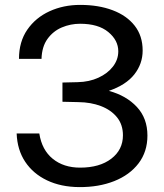

<svg xmlns="http://www.w3.org/2000/svg" viewBox="-20 -753 670 784"><path d="M57.5 -512.5Q57.5 -582.5 91.5 -631.8Q125.5 -681 182.2 -707Q239 -733 307.5 -733Q382.5 -733 440 -711.2Q497.5 -689.5 530 -648Q562.5 -606.5 562.5 -546.5Q562.5 -492.5 528.5 -449.2Q494.5 -406 424.5 -382Q496 -362.5 539 -316.2Q582 -270 582 -199.5Q582 -133.5 545.8 -86Q509.5 -38.5 446.5 -13.5Q383.5 11.5 303.5 11Q229 10.5 172.2 -16.5Q115.5 -43.5 83 -92.2Q50.5 -141 48 -208H140.5Q151 -140.5 195.5 -104.5Q240 -68.5 307 -68.5Q387 -68.5 434.5 -105Q482 -141.5 482 -200.5Q482 -244 457.8 -274Q433.5 -304 392.2 -319.8Q351 -335.5 300 -336L235 -337.5V-416L297 -417.5Q344.5 -418.5 382 -435.8Q419.5 -453 441.2 -481.2Q463 -509.5 463 -543.5Q463 -588.5 422.2 -622.2Q381.5 -656 307 -656Q268 -656 232.5 -641Q197 -626 174 -594.2Q151 -562.5 149.5 -512.5Z"/></svg>

Font: Public Sans
Style: Regular
Weight: 400
Designer: The Public Sans project authors (U.S. Web Design System). Libre Franklin designed by Pablo Impallari and Rodrigo Fuenzal
Version: Version 1.008; ttfautohint (v1.8.1) -l 8 -r 50 -G 200 -x 14 